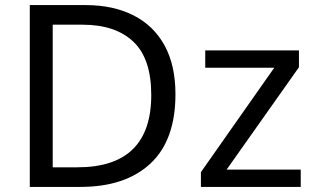

<svg xmlns="http://www.w3.org/2000/svg" viewBox="-20 -734 1240 754"><path d="M669 -364Q669 -183 570.5 -91.5Q472 0 296 0H97V-714H317Q424 -714 503.5 -674Q583 -634 626 -556Q669 -478 669 -364ZM574 -361Q574 -504 503.5 -570.5Q433 -637 304 -637H187V-77H284Q574 -77 574 -361ZM1161 0H769V-58L1057 -468H786V-536H1154V-470L870 -68H1161Z"/></svg>

Font: Apis
Style: Regular
Weight: 400
Designer: Monotype Design Team
Foundry: Monotype Imaging Inc.
Version: Version 2.000; build 0001